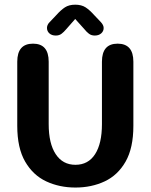

<svg xmlns="http://www.w3.org/2000/svg" viewBox="-20 -810 659 840"><path d="M310 10.5Q240 10.5 182.2 -16.5Q124.5 -43.5 90 -103Q55.5 -162.5 55.5 -259.5V-540Q55.5 -619 124.5 -619Q193 -619 193 -540V-267Q193 -182 223.8 -135.5Q254.5 -89 310 -89Q366 -89 396 -135.5Q426 -182 426 -267V-540Q426 -619 494.5 -619Q563.5 -619 563.5 -540V-259.5Q563.5 -162.5 529.5 -103Q495.5 -43.5 438 -16.5Q380.5 10.5 310 10.5ZM421.5 -713Q433.5 -700 433.5 -687.5Q433.5 -673.5 422.8 -664Q412 -654.5 394.5 -654.5Q379.5 -654.5 369 -662.5Q358.5 -670.5 349 -682.5L309 -727L269.5 -682Q259.5 -670 249.2 -662.2Q239 -654.5 224 -654.5Q206.5 -654.5 196 -664Q185.5 -673.5 185.5 -688Q185.5 -693.5 188 -700Q190.5 -706.5 197 -713L225.5 -743Q246 -766 264 -777.8Q282 -789.5 309 -789.5Q336.5 -789.5 354.5 -777.8Q372.5 -766 393 -743Z"/></svg>

Font: Sono ExtraLight Monospace SemiBold
Style: Regular
Weight: 600
Version: Version 2.112